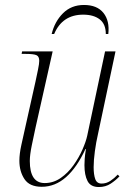

<svg xmlns="http://www.w3.org/2000/svg" viewBox="-20 -743 520 773"><path d="M378 10Q345 10 332.5 -14Q320 -38 320 -78Q320 -88 321 -103.5Q322 -119 326 -143H324Q290 -69 246 -30Q202 9 148 9Q99 9 78.5 -22Q58 -53 58 -96Q58 -123 66 -159.5Q74 -196 81 -227L123 -415Q128 -438 133 -462.5Q138 -487 138 -498Q138 -516 126.5 -521Q115 -526 84 -526H67L69 -536H192L123 -229Q116 -197 108 -158Q100 -119 100 -95Q100 -6 160 -6Q195 -6 224.5 -26.5Q254 -47 276 -78Q298 -109 312 -141Q326 -173 331 -196L403 -536H445L374 -201Q367 -171 362 -134.5Q357 -98 357 -70Q357 -40 363.5 -22Q370 -4 389 -4Q408 -4 424 -14.5Q440 -25 454 -40L461 -33Q446 -17 425.5 -3.5Q405 10 378 10ZM188 -606Q200 -656 233.5 -689.5Q267 -723 318 -723Q371 -723 396.5 -691Q422 -659 416 -606H406Q406 -646 381.5 -665Q357 -684 315 -684Q231 -684 198 -606Z"/></svg>

Font: Noto Serif Display SemiCondensed ExtraLight
Style: Italic
Weight: 200
Width: 4
Italic angle: -12°
Designer: Monotype Design Team
Foundry: Monotype Imaging Inc.
Version: Version 2.009